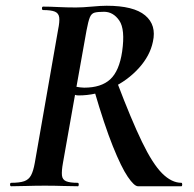

<svg xmlns="http://www.w3.org/2000/svg" viewBox="-20 -648 675 668"><path d="M19 0Q15 0 15 -6Q15 -12 19 -12Q48 -12 64 -17.5Q80 -23 88 -38Q96 -53 101 -81L182 -544Q188 -573 186 -587.5Q184 -602 171 -607.5Q158 -613 130 -613Q126 -613 126 -619Q126 -625 130 -625Q153 -625 182.5 -623.5Q212 -622 244 -622Q267 -622 299 -625Q331 -628 351 -628Q445 -628 485 -594.5Q525 -561 512 -503Q502 -454 463 -411Q424 -368 369 -342Q314 -316 253 -316Q250 -316 246.5 -316.5Q243 -317 241 -318L199 -81Q194 -53 195.5 -38Q197 -23 210 -17.5Q223 -12 250 -12Q254 -12 254 -6Q254 0 251 0Q227 0 198.5 -1Q170 -2 136 -2Q103 -2 72.5 -1Q42 0 19 0ZM460 0Q447 0 424.5 -33Q402 -66 372.5 -139.5Q343 -213 308 -333L388 -360Q437 -231 474 -154.5Q511 -78 544 -45Q577 -12 611 -12Q614 -12 614 -6Q614 0 611 0Q550 0 514 0Q478 0 460 0ZM273 -343Q332 -343 363.5 -372Q395 -401 405 -469Q416 -546 395 -576.5Q374 -607 342 -607Q320 -607 309 -604Q298 -601 292.5 -587.5Q287 -574 281 -542L246 -346Q252 -345 259 -344Q266 -343 273 -343Z"/></svg>

Font: Cormorant Light
Style: Italic
Weight: 300
Italic angle: -10°
Designer: Christian Thalmann (Catharsis Fonts)
Foundry: Catharsis Fonts
Version: Version 4.000